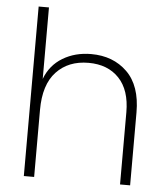

<svg xmlns="http://www.w3.org/2000/svg" viewBox="-53 -787 728 835"><g transform="rotate(5 311.5 -370.0)"><path d="M328 -554Q424 -554 485 -494.5Q546 -435 546 -318V0H502V-315Q502 -412 453 -463.5Q404 -515 320 -515Q232 -515 179.5 -459Q127 -403 127 -293V0H82V-740H127V-428Q150 -489 204 -521.5Q258 -554 328 -554Z"/></g></svg>

Font: Fz Poppins ExtLt
Style: Regular
Weight: 200
Designer: Ninad Kale (Devanagari), Jonny Pinhorn (Latin)
Foundry: Indian Type Foundry
Version: Vit hóa bi Vntype.Com & FontZin.Com